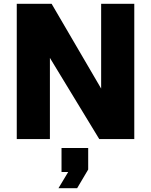

<svg xmlns="http://www.w3.org/2000/svg" viewBox="-20 -730 793 1008"><path d="M68 0V-710H251L511 -265V-710H685V0H501L242 -426V0ZM287 258 338 173H303V47H443V160L385 258Z"/></svg>

Font: Geist ExtBd
Style: Regular
Weight: 400
Designer: Basement.studio, Andrés Briganti, Mateo Zaragoza
Foundry: Basement.studio, Vercel, Andrés Briganti, Guido Ferreyra, Mateo Zaragoza
Version: Version 1.401